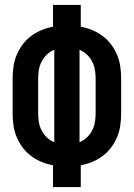

<svg xmlns="http://www.w3.org/2000/svg" viewBox="-20 -755 540 775"><path d="M194 0V-88Q170 -92 147.5 -101.5Q125 -111 105.5 -125.5Q86 -140 71.5 -159.5Q57 -179 47.5 -201.5Q38 -224 34.5 -248.5Q31 -273 31 -297V-438Q31 -462 34.5 -486.5Q38 -511 47.5 -533.5Q57 -556 71.5 -575.5Q86 -595 105.5 -609.5Q125 -624 147.5 -633.5Q170 -643 194 -647V-735H306V-647Q330 -643 352.5 -633.5Q375 -624 394.5 -609.5Q414 -595 428.5 -575.5Q443 -556 452.5 -533.5Q462 -511 465.5 -486.5Q469 -462 469 -438V-297Q469 -273 465.5 -248.5Q462 -224 452.5 -201.5Q443 -179 428.5 -159.5Q414 -140 394.5 -125.5Q375 -111 352.5 -101.5Q330 -92 306 -88V0ZM199 -181V-554Q182 -547 169 -534.5Q156 -522 148 -506.5Q140 -491 137 -473.5Q134 -456 134 -438V-297Q134 -279 137 -261.5Q140 -244 148 -228.5Q156 -213 169 -200.5Q182 -188 199 -181ZM301 -181Q318 -188 331 -200.5Q344 -213 352 -228.5Q360 -244 363 -261.5Q366 -279 366 -297V-438Q366 -456 363 -473.5Q360 -491 352 -506.5Q344 -522 331 -534.5Q318 -547 301 -554Z"/></svg>

Font: Iosevka Curly
Style: Bold
Weight: 700
Monospace: yes
Designer: Belleve Invis
Foundry: Belleve Invis
Version: Version 22.1.2; ttfautohint (v1.8.4)